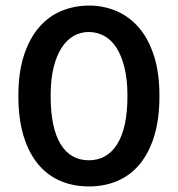

<svg xmlns="http://www.w3.org/2000/svg" viewBox="-20 -656 639 690"><path d="M438 -311Q438 -371 427 -414.5Q416 -458 397.5 -486Q379 -514 353.5 -527.5Q328 -541 299 -541Q270 -541 245 -527Q220 -513 201.5 -484.5Q183 -456 172.5 -413Q162 -370 162 -311Q162 -197 197.5 -138.5Q233 -80 299 -80Q365 -80 401.5 -138.5Q438 -197 438 -311ZM300 14Q243 14 196.5 -6Q150 -26 116.5 -66.5Q83 -107 64.5 -168Q46 -229 46 -311Q46 -396 66 -457Q86 -518 120.5 -558Q155 -598 201.5 -617Q248 -636 300 -636Q352 -636 398 -616.5Q444 -597 478.5 -557.5Q513 -518 533 -456.5Q553 -395 553 -311Q553 -229 534.5 -168Q516 -107 482.5 -66.5Q449 -26 402.5 -6Q356 14 300 14Z"/></svg>

Font: Baloo Bhaina 2 SemiBold
Style: Regular
Weight: 600
Designer: Yesha Goshar, Manish Minz, Shuchita Grover and Ek Type
Foundry: Ek Type
Version: Version 1.640;hotconv 1.0.111;makeotfexe 2.5.65597; ttfautoh